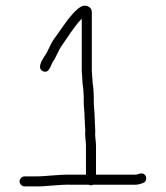

<svg xmlns="http://www.w3.org/2000/svg" viewBox="-20 -657 594 688"><path d="M68 11H109C120.3 11 130.7 10.7 140 10L166 8C187.9 6.3 215.3 3.9 241 5H298C300 6.3 302.5 7 305.5 7C308.5 7 311.3 6.3 314 5H464C474 5 484.1 2 492 -1C507.5 -5.4 507.5 -28 494.5 -34C483.8 -38.9 473.9 -31 464 -31H324V-134C324 -148.1 321 -163.2 321 -176C322.3 -189.1 320 -204.8 320 -218C320 -225.3 319.7 -232.3 319 -239C319 -258.1 316 -274 316 -294V-312C316 -317.3 315.7 -322.7 315 -328C315 -334 314.7 -339.7 314 -345L312 -359C311.3 -365 311 -370.7 311 -376C310.3 -380.7 310 -385.3 310 -390C309.3 -394.7 309 -399.3 309 -404V-614C309 -630.4 293.1 -639.2 277 -636C267.7 -633.3 256 -624.3 242 -609C214.6 -578.6 197.6 -549.4 174 -518C158.3 -496.6 154.2 -475.3 139 -455C129.7 -440.4 112.3 -411.8 133.5 -402C156.2 -391.5 161.8 -423.6 169 -435C182.8 -454.7 188.3 -475.8 203 -496C225.5 -527.6 241.7 -555.4 268 -585C270 -586.3 271.7 -588 273 -590V-404C273 -398.7 273.3 -393.7 274 -389C274 -378.6 276 -367.9 276 -357C277.1 -346 279 -337.7 279 -327C279.7 -321.7 280 -316.7 280 -312V-294C280 -273.7 283 -257.1 283 -238C283.7 -231.3 284 -224.7 284 -218C284 -205.8 286.8 -190 285 -179C285 -165.2 288 -147.6 288 -134V-31H241C214.1 -32.1 186.3 -29.7 163 -28L137 -26C129 -25.3 119.7 -25 109 -25H68C58.8 -25 50 -16.2 50 -7C50 2.2 58.8 11 68 11Z"/></svg>

Font: CiSf OpenHand
Style: Regular
Weight: 400
Foundry: Cannot Into Space Fonts
Version: Version 0.7892